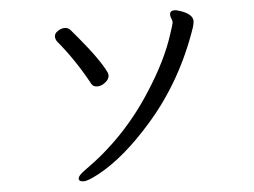

<svg xmlns="http://www.w3.org/2000/svg" viewBox="-50 -747 1101 833"><g transform="rotate(-5 500.0 -330.5)"><path d="M377 -383Q358 -383 351 -397Q293 -504 219 -593Q212 -603 212 -615Q212 -628 227 -638Q242 -648 257 -648Q273 -648 283 -635.5Q293 -623 313 -600Q400 -496 427 -438Q429 -431 429 -427Q429 -410 411.5 -396.5Q394 -383 377 -383ZM283 22Q261 22 261 9Q261 -5 293 -27Q470 -151 589 -336Q676 -469 712 -584Q726 -625 726 -633Q726 -640 722 -648.5Q718 -657 718 -665Q718 -683 738 -683Q749 -683 768 -676Q817 -658 817 -629Q817 -621 812 -603Q734 -374 584 -204Q462 -65 349 -4Q300 22 283 22Z"/></g></svg>

Font: LXGW WenKai Lite
Style: Bold
Weight: 700
Designer: LXGW / Fontworks Inc.
Foundry: LXGW / Fontworks Inc.
Version: Version 1.330;April 28, 2024